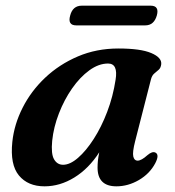

<svg xmlns="http://www.w3.org/2000/svg" viewBox="-20 -645 618 677"><path d="M456.5 -147Q446.5 -108 450 -93.2Q453.5 -78.5 465 -78.5Q478.5 -78.5 500 -98Q517 -112.5 528 -107Q543 -99.5 527.5 -69.5Q508 -32.5 469.8 -10.2Q431.5 12 390.5 12Q324 12 324 -54Q324 -65.5 325.2 -78.2Q326.5 -91 330 -108Q293 -50.5 242.2 -19.2Q191.5 12 137 12Q78.5 12 46.8 -26.2Q15 -64.5 23.5 -145Q30 -206.5 59.8 -265.2Q89.5 -324 139.2 -371Q189 -418 254.5 -446Q320 -474 397.5 -474Q475.5 -474 513.2 -458Q551 -442 548.5 -418.5Q547 -405.5 539.5 -399Q532 -392.5 524 -385.8Q516 -379 512.5 -366ZM164 -148.5Q159.5 -102 170.8 -83Q182 -64 202.5 -64Q227 -64 255.2 -88.5Q283.5 -113 310.5 -155Q337.5 -197 358 -250.8Q378.5 -304.5 387.5 -363.5Q397 -421 361 -421Q328 -421 295 -397Q262 -373 234.2 -333.2Q206.5 -293.5 187.8 -245.2Q169 -197 164 -148.5ZM227.5 -590.5Q236.5 -625 268.5 -625H511Q542.5 -625 533 -590.5Q523 -555.5 492 -555.5H249Q217.5 -555.5 227.5 -590.5Z"/></svg>

Font: Fraunces 9pt SemiBold
Style: Italic
Weight: 600
Italic angle: -16°
Version: Version 1.000;[b76b70a41]